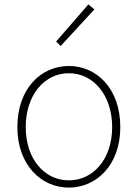

<svg xmlns="http://www.w3.org/2000/svg" viewBox="-20 -840 626 873"><path d="M256 -631 409 -797 382 -820 235 -651ZM293 13C418 13 527 -89 527 -262C527 -439 418 -540 293 -540C168 -540 59 -439 59 -262C59 -89 168 13 293 13ZM293 -20C181 -20 97 -118 97 -262C97 -407 181 -507 293 -507C405 -507 490 -407 490 -262C490 -118 405 -20 293 -20Z"/></svg>

Font: SSpoqa Han Sans Neo Thin
Style: Regular
Weight: 100
Designer: [Spoqa Han Sans Neo] Dong-huui Kim  Younghwa Kang  Yujin Lee  [Noto Sans] Ryoko NISHIZUKA  (kana & ideographs); Paul D. 
Foundry: Spoqa (http://www.spoqa-han-sans.com)
Version: Version 1.000